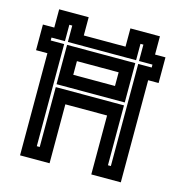

<svg xmlns="http://www.w3.org/2000/svg" viewBox="-104 -795 844 889"><g transform="rotate(15 317.5 -350.0)"><path d="M71 0V-489.5H16.5V-612.5H71V-700H212.5V-612.5H412.5V-700H554V-612.5H604V-489.5H554V0H412.5V-282.5H212.5V0ZM135 -61H149V-348H476V-61H490V-550.5H554.5V-564.5H490V-643H476V-564.5H149V-643H135V-564.5H70.5V-550.5H135ZM149 -362V-550.5H476V-362ZM212.5 -424H412.5V-489.5H212.5Z"/></g></svg>

Font: Tourney
Style: Bold
Weight: 700
Designer: Tyler Finck
Foundry: Etcetera Type Co
Version: Version 1.015